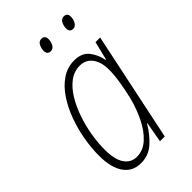

<svg xmlns="http://www.w3.org/2000/svg" viewBox="-221 -792 878 878"><g transform="rotate(-45 218.5 -352.5)"><path d="M148 10Q93 10 64 -32Q35 -74 35 -150Q35 -198 44 -251Q53 -304 71.5 -355Q90 -406 117.5 -447.5Q145 -489 181.5 -514Q218 -539 263 -539Q311 -539 335 -509Q359 -479 366 -439H369L391 -529H421L310 0H279L297 -100H295Q269 -55 233 -22.5Q197 10 148 10ZM155 -24Q195 -24 228 -54Q261 -84 285 -133Q309 -182 323 -238Q333 -282 339.5 -322Q346 -362 346 -396Q346 -446 324 -475Q302 -504 264 -504Q227 -504 197 -481.5Q167 -459 144 -421.5Q121 -384 105 -337.5Q89 -291 81 -243Q73 -195 73 -152Q73 -87 95 -55.5Q117 -24 155 -24ZM362 -644Q340 -644 340 -669Q340 -685 348 -700Q356 -715 372 -715Q394 -715 394 -690Q394 -674 385.5 -659Q377 -644 362 -644ZM217 -644Q195 -644 195 -669Q195 -685 203 -700Q211 -715 227 -715Q249 -715 249 -690Q249 -674 241 -659Q233 -644 217 -644Z"/></g></svg>

Font: Noto Sans Condensed ExtraLight
Style: Italic
Weight: 200
Width: 3
Italic angle: -12°
Designer: Monotype Design Team
Foundry: Monotype Imaging Inc.
Version: Version 2.013; ttfautohint (v1.8.4.7-5d5b)